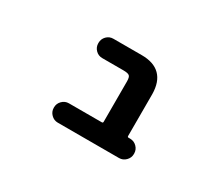

<svg xmlns="http://www.w3.org/2000/svg" viewBox="-93 -791 1186 1015"><g transform="rotate(30 500.0 -283.5)"><path d="M321.3 -17.6Q297.9 -17.6 280.8 -34.7Q263.7 -51.8 263.7 -75.2V-78.1Q263.7 -101.6 280.8 -118.7Q297.9 -135.7 321.3 -135.7H521.5Q529.3 -135.7 529.3 -142.6V-388.7Q529.3 -416 520.5 -422.9Q511.7 -430.7 483.4 -430.7H354.5Q330.1 -430.7 313.5 -447.8Q296.9 -464.8 296.9 -488.3V-491.2Q296.9 -514.6 313.5 -531.7Q330.1 -548.8 354.5 -548.8H527.3Q601.6 -548.8 639.6 -510.7Q677.7 -472.7 678.7 -398.4V-142.6Q678.7 -135.7 685.5 -135.7H695.3Q718.8 -135.7 735.8 -118.7Q752.9 -101.6 752.9 -78.1V-75.2Q752.9 -51.8 735.8 -34.7Q718.8 -17.6 695.3 -17.6Z"/></g></svg>

Font: Rounded Mgen+ 2m bold
Style: Bold
Weight: 700
Designer: [Source Han Sans]
Ryoko NISHIZUKA  (kana & ideographs); Paul D. Hunt (Latin, Greek & Cyrillic); Wenlong ZHANG  (bopomofo
Version: Version 1.059.20150602